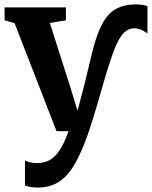

<svg xmlns="http://www.w3.org/2000/svg" viewBox="-20 -589 682 862"><path d="M148.6 253.1Q130.7 253.1 116 250.5Q101.4 248 92.1 243.5V131.3Q98.8 136.1 114.3 139.6Q129.7 143.2 146.5 143.2Q170.8 143.2 190.7 135.4Q210.6 127.6 227.4 110.6Q244.2 93.6 259 66.2Q273.8 38.8 288.1 0H233.8L45.4 -485.2L0.6 -497.8V-555.7H275.9V-497.8L203.8 -485.8L292.2 -208.9L328.1 -91.8L359 -209.5L394.9 -357.8Q414.1 -435.8 439.3 -482.3Q464.5 -528.7 501 -549Q537.5 -569.2 589.2 -569.2Q603.1 -569.2 617 -567.4Q630.9 -565.5 642 -561.2V-439.2Q626.9 -449.9 612.6 -455.9Q598.3 -461.9 583 -461.9Q564.3 -461.9 547.7 -451.2Q531.1 -440.6 515 -413.1Q498.9 -385.6 481.6 -334.8Q469.9 -300.4 459.1 -265.5Q448.4 -230.7 438.4 -195.3Q428.3 -159.9 418.1 -124.8Q407.9 -89.8 397.1 -55.2Q386.3 -20.6 374.7 13.4Q347.5 91.2 317.3 144.7Q287 198.3 246.8 225.7Q206.6 253.1 148.6 253.1Z"/></svg>

Font: Merriweather Light
Style: Regular
Weight: 300
Designer: Eben Sorkin
Foundry: Eben Sorkin
Version: Version 2.100